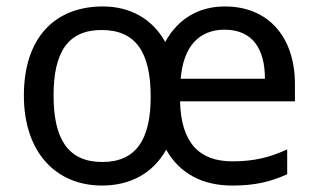

<svg xmlns="http://www.w3.org/2000/svg" viewBox="-20 -565 986 595"><path d="M677 -545C595 -545 531 -506 492 -435C452 -507 383 -545 299 -545C147 -545 54 -445 54 -269C54 -90 156 10 296 10C384 10 454 -28 495 -101C537 -27 608 10 699 10C770 10 816 -1 870 -25V-102C817 -78 770 -65 700 -65C597 -65 541 -123 538 -251H894V-304C894 -450 812 -545 677 -545ZM676 -473C763 -473 801 -413 801 -321H540C548 -420 596 -473 676 -473ZM295 -472C400 -472 447 -404 447 -265C447 -132 401 -63 297 -63C191 -63 146 -134 146 -269C146 -403 190 -472 295 -472Z"/></svg>

Font: Noto Sans Mro
Style: Regular
Weight: 400
Designer: Monotype Design Team
Foundry: Monotype Imaging Inc.
Version: Version 2.001